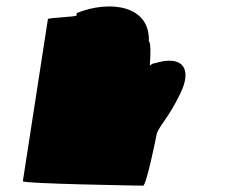

<svg xmlns="http://www.w3.org/2000/svg" viewBox="-20 -585 735 605"><path d="M52 -14C51 -6 421 0 431 0C441 0 472 -152 473 -159C477 -184 509 -209 548 -290C588 -371 553 -412 469 -386C463 -386 458 -383 452 -378C455 -416 455 -454 449 -454C454 -568 327 -586 222 -544L221 -536C219 -532 132 -529 131 -525Z"/></svg>

Font: Ampere
Style: ExtIta
Weight: 400
Version: Version 1